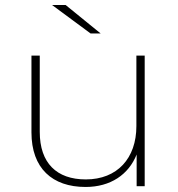

<svg xmlns="http://www.w3.org/2000/svg" viewBox="-20 -740 706 763"><path d="M380 -607 241 -720H187L340 -607ZM522 -519V-239C522 -111 446 -27 321 -27C205 -27 138 -92 138 -216V-519H105V-214C105 -71 188 3 320 3C419 3 491 -46 523 -126V0H555V-519Z"/></svg>

Font: Talent ExtraLight
Style: Regular
Weight: 200
Designer: Mike Powis
Version: Version 1.001;hotconv 1.0.109;makeotfexe 2.5.65596